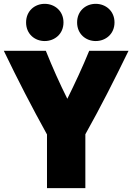

<svg xmlns="http://www.w3.org/2000/svg" viewBox="-43 -968 709 1001"><path d="M402 13H202V-267C124 -408 50 -551 -23 -703H196C230 -618 268 -533 308 -453C348 -534 387 -617 422 -703H627C553 -551 480 -407 402 -268ZM288 -851C288 -791 242 -754 190 -754C138 -754 93 -791 93 -851C93 -911 138 -948 190 -948C242 -948 288 -911 288 -851ZM554 -851C554 -791 508 -754 456 -754C404 -754 359 -791 359 -851C359 -911 404 -948 456 -948C508 -948 554 -911 554 -851Z"/></svg>

Font: Repo Black
Style: Regular
Weight: 900
Designer: Stefan Peev
Foundry: Context Ltd
Version: Version 1.502